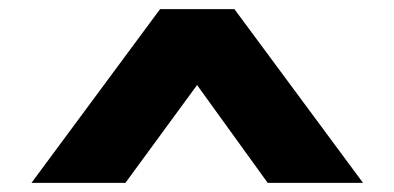

<svg xmlns="http://www.w3.org/2000/svg" viewBox="-20 -757 865 421"><path d="M49 -356 331 -737H494L776 -356H567L341 -669L485 -670L255 -356Z"/></svg>

Font: Lexend Tera Black
Style: Regular
Weight: 900
Version: Version 1.007